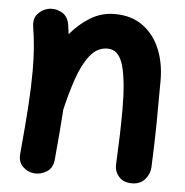

<svg xmlns="http://www.w3.org/2000/svg" viewBox="-47 -599 684 709"><g transform="rotate(5 294.5 -244.5)"><path d="M47.4 -10.3Q57.1 -114.7 61.8 -187.7Q66.4 -260.7 66.4 -315.9Q66.4 -362.3 63.5 -401.1Q60.5 -439.9 54.2 -479Q49.3 -508.8 64.5 -526.9Q79.6 -544.9 101.6 -550.3Q127 -556.2 151.9 -543.9Q176.8 -531.7 182.1 -499Q185.1 -481 187 -464.4Q219.7 -503.4 260.5 -528.3Q301.3 -553.2 351.1 -553.2Q412.6 -553.2 454.8 -522.5Q497.1 -491.7 518.6 -439.7Q540 -387.7 540 -323.7Q540 -245.6 539.1 -163.6Q538.1 -81.5 534.2 0.5Q532.7 24.4 515.4 44.2Q498 64 467.3 64Q436 64 419.2 44.9Q402.3 25.9 403.3 0.5Q406.2 -57.6 407.7 -108.2Q409.2 -158.7 409.2 -205.6Q409.2 -309.1 393.3 -366.5Q377.4 -423.8 335 -423.8Q296.4 -423.8 269.3 -388.9Q242.2 -354 223.6 -299.1Q205.1 -244.1 191.4 -184.6Q189 -144.5 185.1 -98.4Q181.2 -52.2 176.3 2Q173.3 33.2 150.9 47.1Q128.4 61 104 58.6Q80.1 56.2 62.3 38.8Q44.4 21.5 47.4 -10.3Z"/></g></svg>

Font: Mikhak-DS1-FD Bold
Style: Bold
Weight: 700
Designer: Amin Abedi
Version: Version 3.2